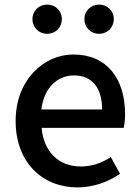

<svg xmlns="http://www.w3.org/2000/svg" viewBox="-20 -801 606 835"><path d="M317 14C388 14 452 -11 502 -45L462 -118C422 -92 380 -77 331 -77C236 -77 170 -140 161 -245H518C521 -259 524 -281 524 -304C524 -459 445 -564 299 -564C171 -564 48 -454 48 -275C48 -93 166 14 317 14ZM160 -325C171 -421 232 -473 301 -473C381 -473 424 -419 424 -325ZM185 -654C222 -654 249 -682 249 -718C249 -753 222 -781 185 -781C149 -781 121 -753 121 -718C121 -682 149 -654 185 -654ZM412 -654C447 -654 475 -682 475 -718C475 -753 447 -781 412 -781C374 -781 347 -753 347 -718C347 -682 374 -654 412 -654Z"/></svg>

Font: Noto Sans CJK SC Medium
Style: Regular
Weight: 500
Designer: Ryoko NISHIZUKA 西塚涼子 (kana, bopomofo & ideographs); Paul D. Hunt (Latin, Greek & Cyrillic); Sandoll Communications 산돌커뮤니
Foundry: Adobe
Version: Version 2.004;hotconv 1.0.118;makeotfexe 2.5.65603